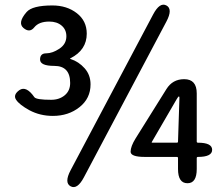

<svg xmlns="http://www.w3.org/2000/svg" viewBox="-20 -773 943 810"><path d="M278 13Q250 -2 278 -55L626 -712Q654 -765 682 -750Q710 -735 682 -682L334 -25Q306 28 278 13ZM771 0Q731 0 731 -60V-106Q731 -111 726 -111H591Q531 -111 531 -133Q531 -155 552 -189L682 -397Q708 -439 757 -439Q810 -439 810 -379V-176Q810 -171 815 -171Q875 -171 875 -141Q875 -111 815 -111Q810 -111 810 -106V-60Q810 0 771 0ZM621 -175Q618 -171 623 -171H726Q731 -171 731 -176L737 -361Q737 -366 734.5 -366Q732 -366 725 -354ZM203 -284Q149 -284 104 -308Q62 -331 48 -352Q34 -373 62 -393Q91 -412 125 -363Q133 -352 196 -352Q230 -352 253 -371Q276 -390 276 -423Q276 -495 209 -495Q149 -495 149 -522Q149 -548 175 -548Q201 -548 230.5 -567.5Q260 -587 260 -620Q260 -648 240 -665Q220 -682 188 -682Q144 -682 124.5 -657.5Q105 -633 79 -655Q53 -677 92 -722Q116 -750 201 -750Q262 -750 304 -717.5Q346 -685 346 -631Q346 -562 277 -527Q273 -525 278 -524Q312 -513 337 -485Q362 -457 362 -417Q362 -358 315.5 -321Q269 -284 203 -284Z"/></svg>

Font: Resource Han Rounded TW Medium
Style: Regular
Weight: 500
Designer: Cyano Hao (round all glyphs); Ryoko NISHIZUKA 西塚涼子 (kana, bopomofo & ideographs); Paul D. Hunt (Latin, Greek & Cyrillic)
Foundry: Cyano Hao
Version: 0.990